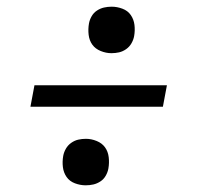

<svg xmlns="http://www.w3.org/2000/svg" viewBox="-20 -612 590 574"><path d="M313 -453Q297 -453 281 -459.5Q265 -466 256 -478.5Q247 -491 245 -508Q243 -525 246 -542Q248 -553 254 -563.5Q260 -574 270 -580.5Q280 -587 291 -589.5Q302 -592 314 -592Q330 -592 346 -586Q362 -580 371 -567Q380 -554 382 -537.5Q384 -521 381 -504Q379 -493 373 -482.5Q367 -472 357 -465Q347 -458 336 -455.5Q325 -453 313 -453ZM467 -293H71L83 -357H479ZM236 -58Q220 -58 204 -64Q188 -70 179 -83Q170 -96 168 -112.5Q166 -129 169 -146Q171 -157 177 -167.5Q183 -178 193 -185Q203 -192 214 -194.5Q225 -197 237 -197Q253 -197 269 -190.5Q285 -184 294 -171.5Q303 -159 305 -142Q307 -125 304 -108Q302 -97 296 -86.5Q290 -76 280 -69.5Q270 -63 259 -60.5Q248 -58 236 -58Z"/></svg>

Font: Lode Term
Style: Italic
Weight: 400
Italic angle: -11°
Monospace: yes
Designer: Belleve Invis
Foundry: Belleve Invis
Version: Version 29.2.0